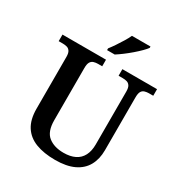

<svg xmlns="http://www.w3.org/2000/svg" viewBox="-213 -1079 1163 1238"><g transform="rotate(30 368.0 -460.5)"><path d="M378 10Q294 10 234 -13Q174 -36 142 -86Q110 -136 110 -217V-602Q110 -630 101 -643.5Q92 -657 78 -661Q64 -665 47 -665H16V-714H340V-665H309Q292 -665 277.5 -660.5Q263 -656 254.5 -642Q246 -628 246 -598V-210Q246 -125 289 -91Q332 -57 402 -57Q452 -57 486.5 -74Q521 -91 538.5 -125Q556 -159 556 -207V-602Q556 -630 547 -643.5Q538 -657 524 -661Q510 -665 493 -665H462V-714H720V-665H688Q672 -665 657 -660.5Q642 -656 634 -642Q626 -628 626 -598V-205Q626 -139 599 -90.5Q572 -42 517 -16Q462 10 378 10ZM315 -784Q330 -803 347.5 -829Q365 -855 381.5 -882Q398 -909 408 -931H546V-921Q537 -908 517 -888Q497 -868 471.5 -846Q446 -824 420 -804.5Q394 -785 372 -771H315Z"/></g></svg>

Font: Noto Serif Bengali SemiBold
Style: Regular
Weight: 600
Version: Version 2.003